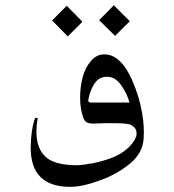

<svg xmlns="http://www.w3.org/2000/svg" viewBox="-20 -521 662 729"><path d="M293 -438.5 237.3 -382.8 177.7 -443.4 233.4 -499ZM472.7 -440.4 417 -384.8 356.4 -444.3 412.1 -501ZM247.1 188.5Q93.8 188.5 96.7 35.2Q97.7 -29.3 113.3 -73.2Q120.1 -73.2 123 -73.2Q118.2 -42 118.2 -21.5Q118.2 51.8 164.1 83Q200.2 106.4 273.4 106.4Q304.7 104.5 335.9 98.1Q367.2 91.8 400.9 79.6Q434.6 67.4 460.4 45.9Q486.3 24.4 497.1 -2.9Q503.9 -32.2 478.5 -45.9Q469.7 -52.7 420.4 -53.2Q371.1 -53.7 335.9 -51.8Q315.4 -51.8 307.6 -57.6Q299.8 -63.5 295.9 -75.2Q284.2 -107.4 284.2 -149.4Q284.2 -191.4 293.9 -228Q303.7 -264.6 325.7 -290Q347.7 -315.4 377 -314.5Q452.1 -314.5 501 -166Q512.7 -132.8 520.5 -85.9Q528.3 -39.1 525.4 4.9Q522.5 57.6 476.6 97.7Q426.8 139.6 359.4 164.1Q292 188.5 247.1 188.5ZM324.2 -131.8H349.6H471.7Q461.9 -167 439.9 -197.8Q418 -228.5 388.7 -229.5Q357.4 -230.5 339.8 -205.1Q322.3 -179.7 315.4 -142.6Q313.5 -131.8 324.2 -131.8Z"/></svg>

Font: Thabit
Style: Regular
Weight: 500
Designer: Regenerated by Nadim Shaikli
Foundry: MAK Alagha
Version: 0.01